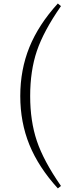

<svg xmlns="http://www.w3.org/2000/svg" viewBox="-20 -838 389 1078"><path d="M149.4 -298.8Q149.4 -158.2 187 -46.4Q224.6 65.4 322.3 206.1L304.7 219.7Q196.3 100.6 145 -25.4Q93.8 -151.4 93.8 -298.8Q93.8 -446.3 145 -572.8Q196.3 -699.2 304.7 -818.4L322.3 -803.7Q224.6 -663.1 187 -551.8Q149.4 -440.4 149.4 -298.8Z"/></svg>

Font: GenYoMin TW TTF ExtraLight
Style: Regular
Weight: 250
Version: Version 1.300